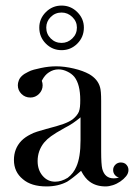

<svg xmlns="http://www.w3.org/2000/svg" viewBox="-20 -661 481 689"><path d="M269 -240Q256 -229 242 -219.5Q228 -210 212 -202Q178 -183 163 -172Q156 -167 150 -161.5Q144 -156 138 -149Q115 -120 115 -83Q115 -51 133 -30Q151 -9 178 -9Q200 -9 223 -23Q244 -39 254 -63Q269 -96 269 -158ZM130 -371Q133 -363 133 -355Q133 -337 120 -324Q107 -311 89 -311Q70 -311 57 -324Q44 -337 44 -355Q44 -363 47 -371Q53 -390 81 -403Q90 -408 101.5 -411Q113 -414 127 -417Q155 -423 182 -423Q211 -423 245 -415Q262 -411 275.5 -406Q289 -401 300 -395Q331 -377 339 -348Q343 -335 343 -299V-118Q343 -95 344 -79Q345 -63 347 -55Q356 -21 388 -21Q399 -21 407 -24Q398 -26 392 -33.5Q386 -41 386 -51Q386 -62 394 -70Q402 -78 414 -78Q422 -78 429 -74Q441 -65 441 -51Q441 -39 432.5 -28.5Q424 -18 411.5 -9.5Q399 -1 385 3.5Q371 8 359 8Q325 8 302 -9Q285 -21 271 -48Q254 -33 241.5 -23.5Q229 -14 221 -9Q189 8 147 8Q92 8 62 -18Q30 -44 30 -87Q30 -127 56 -155Q64 -163 72 -168.5Q80 -174 90 -179Q99 -184 113 -188.5Q127 -193 145 -198Q188 -209 207 -216Q218 -220 226 -224Q234 -228 241 -233Q257 -246 263 -260Q266 -268 267 -278Q268 -288 268 -302Q268 -358 247 -385Q237 -397 222 -404Q206 -412 190 -412Q171 -412 155 -401Q141 -392 131 -373ZM201 -641Q234 -641 257.5 -617.5Q281 -594 281 -562Q281 -528 257.5 -504.5Q234 -481 201 -481Q168 -481 144.5 -504.5Q121 -528 121 -562Q121 -594 144.5 -617.5Q168 -641 201 -641ZM201 -616Q178 -616 162 -600Q146 -584 146 -562Q146 -539 162 -523Q178 -507 201 -507Q223 -507 239.5 -523Q256 -539 256 -562Q256 -584 239.5 -600Q223 -616 201 -616Z"/></svg>

Font: Wachinanga
Style: Regular
Weight: 400
Designer: deFharo
Foundry: deFharo
Version: Wachinanga: Version 2.001 2013